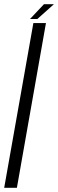

<svg xmlns="http://www.w3.org/2000/svg" viewBox="-25 -895 277 915"><path d="M-5 0 134 -785H194L55.5 0ZM118 -804.5 184.5 -875H232L153 -804.5Z"/></svg>

Font: Anybody Light
Style: Italic
Weight: 300
Italic angle: -10°
Designer: Tyler Finck
Foundry: Etcetera Type Company
Version: Version 1.010; ttfautohint (v1.8.3) -l 8 -r 50 -G 200 -x 14 